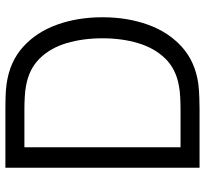

<svg xmlns="http://www.w3.org/2000/svg" viewBox="-44 -716 760 712"><g transform="rotate(-90 336.0 -360.0)"><path d="M70 0V-720H288.5Q300 -720 327.8 -719.5Q355.5 -719 381 -715.5Q463 -704 518 -654.5Q573 -605 600.5 -528.5Q628 -452 628 -360Q628 -268 600.5 -191.5Q573 -115 518 -65.5Q463 -16 381 -4.5Q356 -1.5 327.5 -0.8Q299 0 288.5 0ZM146 -70.5H288.5Q309 -70.5 332.8 -71.8Q356.5 -73 373.5 -76.5Q436.5 -87.5 475.2 -127.5Q514 -167.5 532 -227.8Q550 -288 550 -360Q550 -432.5 532 -493Q514 -553.5 475 -593Q436 -632.5 373.5 -643.5Q356.5 -647 332.2 -648.2Q308 -649.5 288.5 -649.5H146Z"/></g></svg>

Font: Manrope ExtraLight
Style: Regular
Weight: 400
Version: Version 4.504